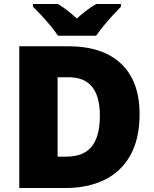

<svg xmlns="http://www.w3.org/2000/svg" viewBox="-20 -947 774 967"><path d="M683 -372Q683 -248 636.5 -165Q590 -82 506 -41Q422 0 308 0H77V-714H324Q497 -714 590 -626Q683 -538 683 -372ZM483 -365Q483 -558 326 -558H270V-158H313Q401 -158 442 -209Q483 -260 483 -365ZM272 -767Q257 -790 234.5 -817Q212 -844 188.5 -869.5Q165 -895 146 -913V-927H272Q298 -911 319.5 -894Q341 -877 367 -854Q393 -877 416 -894.5Q439 -912 465 -927H589V-913Q572 -896 548.5 -870.5Q525 -845 502.5 -817.5Q480 -790 464 -767Z"/></svg>

Font: Noto Sans Syriac Eastern Black
Style: Regular
Weight: 900
Designer: Patrick Giasson and the Monotype Design Team
Foundry: Monotype Imaging Inc.
Version: Version 3.001; ttfautohint (v1.8.4.7-5d5b)